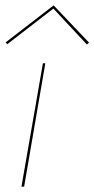

<svg xmlns="http://www.w3.org/2000/svg" viewBox="-20 -696 352 716"><path d="M140 -460 60 0H70L149 -460ZM179 -664 304 -530 312 -537 180 -676 1 -538 7 -531Z"/></svg>

Font: Jost* 200 Hairline Italic
Style: Italic
Weight: 100
Italic angle: -10°
Version: Version 3.200; ttfautohint (v0.97) -l 8 -r 50 -G 200 -x 14 -